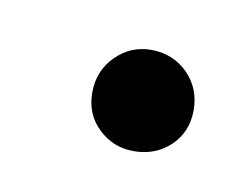

<svg xmlns="http://www.w3.org/2000/svg" viewBox="-29 -88 185 144"><g transform="rotate(10 63.5 -15.5)"><path d="M78.1 -53.7Q94.7 -53.7 106 -42.5Q117.2 -31.2 117.2 -14.6Q117.2 2 106 12.7Q94.7 23.4 78.1 23.4Q62.5 23.4 51.3 12.7Q40 2 40 -14.6Q40 -31.2 51.3 -42.5Q62.5 -53.7 78.1 -53.7Z"/></g></svg>

Font: Coming Soon
Style: Regular
Weight: 400
Designer: Dathan Boardman
Foundry: Open Window
Version: Version 1.002